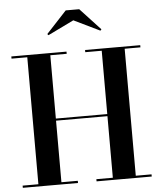

<svg xmlns="http://www.w3.org/2000/svg" viewBox="-63 -1038 907 1092"><g transform="rotate(-5 390.5 -492.0)"><path d="M758.5 -750V-737.5H668.5V-12.5H758.5V0H443.5V-12.5H537.5V-364H244V-12.5H337.5V0H22.5V-12.5H112.5V-737.5H22.5V-750H337.5V-737.5H244V-376H537.5V-737.5H443.5V-750ZM243.5 -852 237.5 -859 353.5 -984H430.5L546.5 -859L540 -852L391.5 -924Z"/></g></svg>

Font: Bodoni Moda 18pt SemiBold
Style: Regular
Weight: 600
Designer: Owen Earl
Foundry: indestructible type
Version: Version 2.005